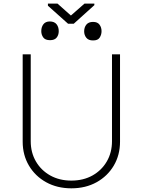

<svg xmlns="http://www.w3.org/2000/svg" viewBox="-20 -1027 787 1059"><path d="M597.7 -727.3H642V-245.7Q642 -171.9 607.6 -113.6Q573.2 -55.4 512.6 -21.8Q452.1 11.7 373.6 11.7Q295.5 11.7 234.7 -21.8Q174 -55.4 139.6 -113.6Q105.1 -171.9 105.1 -245.7V-727.3H149.5V-248.2Q149.5 -185.7 178.1 -136.5Q206.7 -87.4 257.3 -59.1Q307.9 -30.9 373.6 -30.9Q439.6 -30.9 490.1 -59.1Q540.5 -87.4 569.1 -136.5Q597.7 -185.7 597.7 -248.2ZM297.2 -1007.1 371.1 -941.4 446 -1007.1H500.4V-998.6L386.7 -896H355.5L244.3 -995.4V-1007.1ZM207.7 -855.1Q207.7 -877.8 219.3 -893.1Q230.8 -908.4 254.6 -908.7Q280.2 -908.4 292.1 -893.1Q304 -877.8 304 -855.1Q304 -834.2 292.6 -819.8Q281.2 -805.4 256 -805.4Q229.4 -805.4 218.6 -820.5Q207.7 -835.6 207.7 -855.1ZM444.2 -854Q444.2 -876.1 456.3 -891.2Q468.4 -906.2 493.3 -906.2Q517.8 -906.2 528.9 -891Q540.1 -875.7 540.1 -855.1Q540.1 -835.6 529.8 -819.6Q519.5 -803.6 493.3 -804Q468.4 -803.6 456.3 -818.5Q444.2 -833.5 444.2 -854Z"/></svg>

Font: Inter Extra Light BETA
Style: Regular
Weight: 200
Designer: Rasmus Andersson
Foundry: rsms
Version: Version 3.011;git-f93a4a705